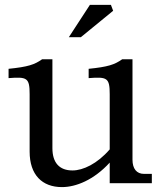

<svg xmlns="http://www.w3.org/2000/svg" viewBox="-20 -748 670 784"><path d="M194 -143V-506H152C121 -484 94 -475 15 -467V-429C91 -435 101 -430 101 -363V-129C101 -34 152 16 233 16C290 16 363 -13 428 -84V0H600V-38H568C538 -38 521 -59 521 -96V-506H479C448 -484 421 -475 342 -467V-429C418 -435 428 -430 428 -363V-138C377 -79 319 -52 276 -52C223 -52 194 -83 194 -143ZM261 -596H310L442 -704L433 -728H347Z"/></svg>

Font: LT Superior Serif Medium
Style: Regular
Weight: 500
Designer: Daniel Lyons
Foundry: LyonsType
Version: Version 2.120;FEAKit 1.0